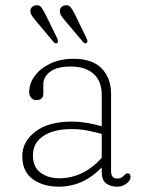

<svg xmlns="http://www.w3.org/2000/svg" viewBox="-20 -689 546 720"><path d="M63.5 -103.5Q63.5 -158 112.8 -195.5Q162 -233 248 -233Q276.5 -233 306.5 -228Q336.5 -223 361.5 -215.5V-332.5Q361.5 -385 330.8 -412.2Q300 -439.5 245 -439.5Q193.5 -439.5 168 -420Q142.5 -400.5 142.5 -373.5V-338.5Q142.5 -313.5 115.5 -313.5Q104.5 -313.5 97 -322.2Q89.5 -331 89.5 -343.5Q89.5 -376 110.5 -404.5Q131.5 -433 169 -450.8Q206.5 -468.5 256 -468.5Q326.5 -468.5 361.5 -432.2Q396.5 -396 396.5 -337.5V-46Q396.5 -19.5 420 -19.5Q428.5 -19.5 433.8 -22.2Q439 -25 442.5 -28.5Q446.5 -32.5 450 -35.8Q453.5 -39 458 -39Q469.5 -39 469.5 -26Q469.5 -12.5 454.8 -0.8Q440 11 418.5 11Q393.5 11 377.5 -1.8Q361.5 -14.5 361.5 -43V-61Q291.5 11 200.5 11Q141.5 11 102.5 -17.5Q63.5 -46 63.5 -103.5ZM103.5 -106.5Q103.5 -62.5 132 -41.5Q160.5 -20.5 201.5 -20.5Q292.5 -20.5 361.5 -97V-186.5Q336.5 -194 308 -199.5Q279.5 -205 248 -205Q181.5 -205 142.5 -179Q103.5 -153 103.5 -106.5ZM152 -632 195 -544.5Q199.5 -532 195 -528Q188 -523.5 180.5 -532L116 -609Q109.5 -617 103 -625.2Q96.5 -633.5 94.5 -642Q92.5 -653.5 98.2 -660.5Q104 -667.5 113 -669Q127.5 -671.5 135.2 -661Q143 -650.5 152 -632ZM262.5 -632 305 -544.5Q310.5 -532.5 305 -528Q298 -523.5 291 -532L226 -609Q219.5 -617 213 -625.2Q206.5 -633.5 205 -642Q203 -653.5 208.5 -660.5Q214 -667.5 223.5 -669Q238 -671.5 245.8 -661Q253.5 -650.5 262.5 -632Z"/></svg>

Font: Fraunces 9pt SuperSoft Thin
Style: Regular
Weight: 100
Version: Version 1.000;[b76b70a41]